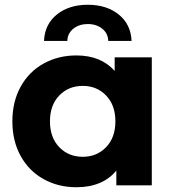

<svg xmlns="http://www.w3.org/2000/svg" viewBox="-20 -779 730 807"><path d="M618 -538V0H469V-62Q411 8 301 8Q225 8 163.5 -26Q102 -60 67 -123Q32 -186 32 -269Q32 -352 67 -415Q102 -478 163.5 -512Q225 -546 301 -546Q404 -546 462 -481V-538ZM465 -269Q465 -337 426 -377.5Q387 -418 328 -418Q268 -418 229 -377.5Q190 -337 190 -269Q190 -201 229 -160.5Q268 -120 328 -120Q387 -120 426 -160.5Q465 -201 465 -269ZM349 -759Q428 -759 479 -718Q530 -677 533 -607H435Q434 -639 409.5 -658.5Q385 -678 349 -678Q313 -678 288.5 -658.5Q264 -639 263 -607H165Q168 -677 219 -718Q270 -759 349 -759Z"/></svg>

Font: Montserrat Alternates
Style: Bold
Weight: 700
Designer: Julieta Ulanovsky
Foundry: Julieta Ulanovsky
Version: Version 7.200